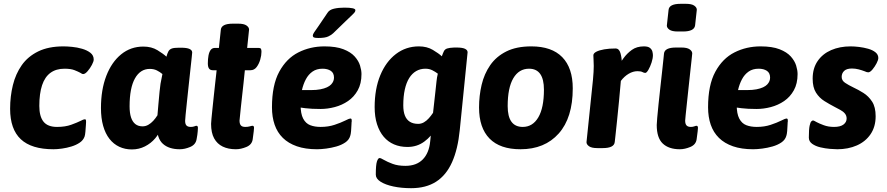

<svg xmlns="http://www.w3.org/2000/svg" viewBox="-20 -774 4649 1006"><path d="M313 -531Q331 -531 357.5 -528.5Q384 -526 410 -518.5Q436 -511 453.5 -497.5Q471 -484 471 -462Q471 -452 461.5 -434Q452 -416 439 -401Q426 -386 416 -386Q412 -386 408.5 -388Q405 -390 400 -393Q389 -399 370 -406.5Q351 -414 318 -414Q274 -414 244.5 -392.5Q215 -371 200.5 -327.5Q186 -284 186 -219Q186 -164 208 -136.5Q230 -109 279 -109Q322 -109 353.5 -120.5Q385 -132 403 -141Q410 -145 415.5 -147Q421 -149 424 -149Q427 -149 429 -147.5Q431 -146 431 -135Q431 -133 430 -117.5Q429 -102 427.5 -84Q426 -66 423 -58Q416 -39 397.5 -26.5Q379 -14 354.5 -6.5Q330 1 305 4.5Q280 8 260 8Q145 8 89 -44.5Q33 -97 33 -204Q33 -269 47.5 -328Q62 -387 94 -432.5Q126 -478 180 -504.5Q234 -531 313 -531Z M731 -530Q774 -530 805 -511Q836 -492 852 -477Q857 -495 862.5 -505Q868 -515 879.5 -519.5Q891 -524 917 -524H929Q959 -524 973 -517.5Q987 -511 987 -499Q987 -498 984.5 -473Q982 -448 977.5 -408.5Q973 -369 968.5 -325Q964 -281 959.5 -240.5Q955 -200 952.5 -172.5Q950 -145 950 -141Q950 -124 957 -116.5Q964 -109 980 -109Q991 -109 998.5 -112Q1006 -115 1009 -115Q1017 -115 1017 -104Q1017 -102 1016 -86Q1015 -70 1010 -44Q1005 -16 976.5 -4Q948 8 922 8Q865 8 833.5 -20.5Q802 -49 802 -114V-123L826 -105Q815 -75 793 -49Q771 -23 739.5 -7Q708 9 671 9Q635 9 605 -5Q575 -19 553.5 -46.5Q532 -74 520.5 -114.5Q509 -155 509 -208Q509 -304 537 -376.5Q565 -449 615 -489.5Q665 -530 731 -530ZM765 -413Q740 -413 720.5 -400.5Q701 -388 687 -363Q673 -338 666 -301.5Q659 -265 659 -217Q659 -182 666.5 -159Q674 -136 689 -124Q704 -112 727 -112Q743 -112 757 -120Q771 -128 783 -141Q795 -154 805 -170Q807 -194 810 -228.5Q813 -263 816 -293.5Q819 -324 821 -335Q823 -345 825 -355.5Q827 -366 831 -386Q818 -397 802 -405Q786 -413 765 -413Z M1228 -650Q1258 -650 1271.5 -640.5Q1285 -631 1285 -619L1275 -523H1334Q1344 -523 1347 -518.5Q1350 -514 1350 -503Q1350 -484 1343.5 -461.5Q1337 -439 1324.5 -422.5Q1312 -406 1292 -406H1263Q1263 -406 1261 -387Q1259 -368 1256 -338.5Q1253 -309 1249 -275.5Q1245 -242 1242 -211.5Q1239 -181 1237 -162Q1235 -143 1235 -142Q1235 -125 1242 -117Q1249 -109 1265 -109Q1279 -109 1289 -112Q1299 -115 1303 -115Q1311 -115 1311 -104Q1311 -102 1309.5 -86Q1308 -70 1304 -44Q1300 -16 1271 -4Q1242 8 1216 8Q1176 8 1147 -6Q1118 -20 1102 -49Q1086 -78 1086 -125Q1086 -130 1088 -152.5Q1090 -175 1093.5 -207Q1097 -239 1100.5 -273.5Q1104 -308 1107.5 -338Q1111 -368 1113 -387Q1115 -406 1115 -406H1095Q1082 -406 1075.5 -414.5Q1069 -423 1069 -442Q1069 -465 1072.5 -483.5Q1076 -502 1084 -512.5Q1092 -523 1107 -523H1127L1137 -618Q1140 -650 1200 -650Z M1680 -531Q1741 -531 1779.5 -516Q1818 -501 1838.5 -478Q1859 -455 1866.5 -430.5Q1874 -406 1874 -386Q1874 -336 1854.5 -301Q1835 -266 1803.5 -244.5Q1772 -223 1734 -213Q1696 -203 1659 -203Q1612 -203 1580 -207Q1548 -211 1520 -216L1555 -266V-225Q1555 -178 1568.5 -152.5Q1582 -127 1605.5 -118Q1629 -109 1660 -109Q1700 -109 1733 -120Q1766 -131 1788 -142Q1810 -153 1815 -153Q1818 -153 1820.5 -151.5Q1823 -150 1823 -139Q1822 -137 1821.5 -121Q1821 -105 1819.5 -87.5Q1818 -70 1815 -62Q1809 -41 1789 -27.5Q1769 -14 1742.5 -6.5Q1716 1 1689 4.5Q1662 8 1641 8Q1580 8 1535.5 -7.5Q1491 -23 1462 -51.5Q1433 -80 1419 -120.5Q1405 -161 1405 -212Q1405 -328 1443 -398Q1481 -468 1543.5 -499.5Q1606 -531 1680 -531ZM1670 -414Q1639 -414 1617.5 -399Q1596 -384 1582.5 -358.5Q1569 -333 1562 -302H1610Q1638 -302 1658.5 -306Q1679 -310 1693 -316.5Q1707 -323 1715 -331.5Q1723 -340 1726.5 -349Q1730 -358 1730 -367Q1730 -392 1713 -403Q1696 -414 1670 -414ZM1784 -734Q1842 -734 1842 -721Q1842 -716 1839.5 -711.5Q1837 -707 1826 -696.5Q1815 -686 1791.5 -663.5Q1768 -641 1726 -600Q1717 -591 1700 -583Q1683 -575 1648 -575Q1632 -575 1625.5 -577.5Q1619 -580 1619 -588Q1619 -594 1626 -604.5Q1633 -615 1650 -639Q1667 -663 1696 -707Q1706 -723 1730 -728.5Q1754 -734 1784 -734Z M2175 -531Q2217 -531 2248 -512.5Q2279 -494 2295 -479Q2301 -496 2306 -506Q2311 -516 2323 -520Q2335 -524 2360 -525H2372Q2402 -525 2416 -518.5Q2430 -512 2430 -500L2389 -93Q2379 8 2348.5 76Q2318 144 2265 178Q2212 212 2134 212Q2083 212 2041 203Q1999 194 1974 178Q1949 162 1949 141Q1949 90 1955 72Q1961 54 1969 54Q1975 54 1992 64Q2009 74 2037 84.5Q2065 95 2104 95Q2162 95 2195 61.5Q2228 28 2234 -33L2244 -130L2260 -98Q2241 -60 2203 -32Q2165 -4 2115 -4Q2076 -4 2044.5 -17.5Q2013 -31 1990.5 -57.5Q1968 -84 1955.5 -123Q1943 -162 1943 -213Q1943 -308 1972.5 -379.5Q2002 -451 2054.5 -491Q2107 -531 2175 -531ZM2209 -414Q2182 -414 2160.5 -401.5Q2139 -389 2124 -365Q2109 -341 2101 -305Q2093 -269 2093 -222Q2093 -190 2101.5 -168.5Q2110 -147 2127.5 -136Q2145 -125 2171 -125Q2187 -125 2201 -133Q2215 -141 2227 -154.5Q2239 -168 2249 -183L2262 -300Q2265 -325 2267 -346.5Q2269 -368 2274 -388Q2261 -398 2245 -406Q2229 -414 2209 -414Z M2764 -531Q2871 -531 2926 -474.5Q2981 -418 2981 -311Q2981 -157 2907.5 -74.5Q2834 8 2707 8Q2600 8 2545 -48Q2490 -104 2490 -211Q2490 -272 2503.5 -329.5Q2517 -387 2548.5 -432.5Q2580 -478 2633 -504.5Q2686 -531 2764 -531ZM2752 -414Q2699 -414 2669.5 -364Q2640 -314 2640 -218Q2640 -109 2719 -109Q2771 -109 2800.5 -159Q2830 -209 2830 -304Q2830 -414 2752 -414Z M3354 -531Q3376 -531 3386 -522.5Q3396 -514 3398.5 -503Q3401 -492 3401 -485Q3401 -468 3394 -446.5Q3387 -425 3377.5 -408.5Q3368 -392 3361 -392Q3354 -392 3346 -396.5Q3338 -401 3320 -401Q3297 -401 3274 -387.5Q3251 -374 3233 -350Q3229 -301 3223.5 -245.5Q3218 -190 3213 -141Q3208 -92 3204.5 -61Q3201 -30 3201 -30Q3198 2 3138 2H3110Q3080 2 3066.5 -7.5Q3053 -17 3053 -29L3087 -357Q3089 -379 3090 -397Q3091 -415 3091 -428Q3091 -446 3090 -459.5Q3089 -473 3089 -484Q3089 -495 3104.5 -503Q3120 -511 3146 -515.5Q3172 -520 3205 -520Q3224 -520 3231 -495.5Q3238 -471 3238 -444Q3238 -428 3236.5 -414Q3235 -400 3234 -392L3216 -423Q3229 -444 3247 -469Q3265 -494 3290.5 -512.5Q3316 -531 3354 -531Z M3550 -525Q3580 -525 3593.5 -515.5Q3607 -506 3607 -494Q3607 -494 3604.5 -469Q3602 -444 3597.5 -405Q3593 -366 3588.5 -321.5Q3584 -277 3579.5 -237Q3575 -197 3572.5 -170.5Q3570 -144 3570 -142Q3570 -125 3577 -117Q3584 -109 3600 -109Q3610 -109 3618 -112Q3626 -115 3629 -115Q3637 -115 3637 -104Q3637 -102 3635.5 -86Q3634 -70 3630 -44Q3626 -16 3597 -4Q3568 8 3542 8Q3484 8 3452.5 -22Q3421 -52 3421 -119Q3421 -126 3423.5 -156Q3426 -186 3430.5 -228.5Q3435 -271 3440 -316.5Q3445 -362 3449.5 -402.5Q3454 -443 3456.5 -468Q3459 -493 3459 -493Q3462 -525 3522 -525ZM3574 -754Q3604 -754 3617.5 -744.5Q3631 -735 3631 -723L3622 -641Q3620 -625 3604 -617Q3588 -609 3559 -609H3531Q3501 -609 3487.5 -618.5Q3474 -628 3474 -640L3483 -722Q3486 -754 3546 -754Z M3965 -531Q4026 -531 4064.5 -516Q4103 -501 4123.5 -478Q4144 -455 4151.5 -430.5Q4159 -406 4159 -386Q4159 -336 4139.5 -301Q4120 -266 4088.5 -244.5Q4057 -223 4019 -213Q3981 -203 3944 -203Q3897 -203 3865 -207Q3833 -211 3805 -216L3840 -266V-225Q3840 -178 3853.5 -152.5Q3867 -127 3890.5 -118Q3914 -109 3945 -109Q3985 -109 4018 -120Q4051 -131 4073 -142Q4095 -153 4100 -153Q4103 -153 4105.5 -151.5Q4108 -150 4108 -139Q4107 -137 4106.5 -121Q4106 -105 4104.5 -87.5Q4103 -70 4100 -62Q4094 -41 4074 -27.5Q4054 -14 4027.5 -6.5Q4001 1 3974 4.5Q3947 8 3926 8Q3865 8 3820.5 -7.5Q3776 -23 3747 -51.5Q3718 -80 3704 -120.5Q3690 -161 3690 -212Q3690 -328 3728 -398Q3766 -468 3828.5 -499.5Q3891 -531 3965 -531ZM3955 -414Q3924 -414 3902.5 -399Q3881 -384 3867.5 -358.5Q3854 -333 3847 -302H3895Q3923 -302 3943.5 -306Q3964 -310 3978 -316.5Q3992 -323 4000 -331.5Q4008 -340 4011.5 -349Q4015 -358 4015 -367Q4015 -392 3998 -403Q3981 -414 3955 -414Z M4437 -531Q4457 -531 4481.5 -528Q4506 -525 4529 -518.5Q4552 -512 4567 -500Q4582 -488 4582 -470Q4582 -460 4573 -442.5Q4564 -425 4551.5 -410Q4539 -395 4529 -395Q4522 -395 4509 -401Q4496 -406 4479 -410.5Q4462 -415 4444 -415Q4416 -415 4403 -402.5Q4390 -390 4390 -371Q4390 -352 4408 -340Q4426 -328 4451 -316Q4477 -304 4504 -287Q4531 -270 4549.5 -241.5Q4568 -213 4568 -165Q4568 -110 4541.5 -71Q4515 -32 4469.5 -12Q4424 8 4367 8Q4353 8 4328.5 6Q4304 4 4278.5 -2Q4253 -8 4235.5 -20.5Q4218 -33 4218 -53Q4218 -96 4222 -115Q4226 -134 4231.5 -138.5Q4237 -143 4240 -143Q4242 -143 4247 -140.5Q4252 -138 4259 -134Q4272 -127 4296 -118Q4320 -109 4350 -109Q4383 -109 4399.5 -121.5Q4416 -134 4416 -153Q4416 -168 4407 -179Q4398 -190 4383 -198Q4368 -206 4351 -215Q4326 -228 4299.5 -244.5Q4273 -261 4255.5 -288.5Q4238 -316 4238 -362Q4238 -416 4264 -454Q4290 -492 4335 -511.5Q4380 -531 4437 -531Z"/></svg>

Font: Asap VF Beta
Style: Italic
Weight: 400
Italic angle: -6°
Designer: Pablo Cosgaya
Foundry: Pablo Cosgaya
Version: Version 1.007